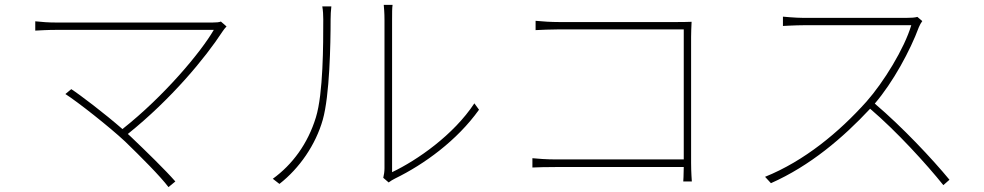

<svg xmlns="http://www.w3.org/2000/svg" viewBox="-20 -746 4020 784"><path d="M882 -658C875 -655 863 -654 847 -654H212C177 -654 152 -656 124 -659V-621C142 -622 174 -624 212 -624H853C801 -534 651 -354 480 -219C408 -282 304 -361 271 -382L247 -362C296 -331 428 -227 491 -168C555 -106 634 -27 668 18L696 -5C656 -51 576 -129 514 -188L502 -199C679 -341 818 -509 889 -618C893 -624 899 -632 905 -638Z M1121 5C1203 -59 1269 -155 1298 -257C1326 -356 1330 -564 1330 -667C1330 -685 1331 -701 1333 -720H1296C1299 -703 1300 -685 1300 -667C1300 -564 1300 -365 1270 -267C1237 -159 1174 -74 1094 -16ZM1567 -1C1575 -7 1583 -12 1593 -17C1712 -75 1846 -172 1936 -298L1917 -324C1832 -195 1684 -92 1581 -43V-664C1581 -695 1581 -713 1583 -726H1547C1548 -713 1550 -695 1550 -664V-59C1550 -46 1548 -32 1545 -20Z M2805 -5C2805 -5 2802 -43 2802 -80V-595C2802 -612 2803 -636 2804 -657C2781 -656 2763 -656 2743 -656H2262C2232 -656 2196 -658 2167 -661V-623C2186 -624 2231 -626 2263 -626H2772V-95H2251C2213 -95 2171 -98 2154 -100V-62C2175 -63 2209 -64 2252 -64H2772C2772 -34 2770 -5 2770 -5Z M3726 -677C3715 -674 3701 -673 3680 -673H3261C3229 -673 3177 -678 3177 -678V-640C3177 -640 3231 -643 3261 -643H3701C3673 -548 3588 -410 3518 -331C3406 -206 3265 -89 3104 -24L3128 2C3288 -69 3422 -183 3533 -302C3641 -210 3763 -76 3832 10L3857 -12C3786 -98 3665 -227 3552 -323C3626 -409 3697 -540 3732 -635C3734 -641 3742 -655 3746 -660Z"/></svg>

Font: Noto Sans CJK Thin
Style: Regular
Weight: 100
Designer: Ryoko NISHIZUKA (kana & ideographs); Paul D. Hunt (Latin, Greek & Cyrillic); Wenlong ZHANG (bopomofo); Sandoll Communica
Foundry: Adobe Systems Incorporated
Version: Version 1.000;PS 1;hotconv 1.0.78;makeotf.lib2.5.61930